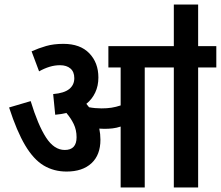

<svg xmlns="http://www.w3.org/2000/svg" viewBox="-20 -825 972 845"><path d="M422 -210Q422 -143 382.5 -106.5Q343 -70 273 -70Q217 -70 172.5 -96.5Q128 -123 91 -185Q54 -247 20 -352L115 -380Q147 -275 182.5 -220Q218 -165 265 -165Q317 -165 317 -221Q317 -253 304.5 -279Q292 -305 272 -328Q249 -322 223 -320L214 -411Q262 -415 284.5 -433Q307 -451 307 -481Q307 -509 290 -523.5Q273 -538 244 -538Q221 -538 198 -531Q175 -524 152 -511L119 -599Q150 -613 183 -622.5Q216 -632 259 -632Q333 -632 373 -590.5Q413 -549 413 -484Q413 -447 399 -417.5Q385 -388 360 -368Q366 -361 372 -353Q398 -348 427 -348Q451 -348 470.5 -351Q490 -354 511 -361V-528H457V-622H932V-528H852V0H745V-528H617V0H511V-268Q493 -262 475.5 -260Q458 -258 439 -258Q429 -258 417 -259Q422 -235 422 -210ZM745 -616V-805H852V-616Z"/></svg>

Font: Noto Sans Condensed SemiBold
Style: Regular
Weight: 600
Width: 3
Designer: Monotype Design Team
Foundry: Monotype Imaging Inc.
Version: Version 2.013; ttfautohint (v1.8.4.7-5d5b)